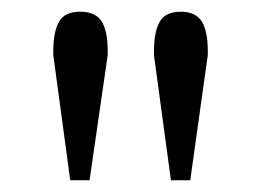

<svg xmlns="http://www.w3.org/2000/svg" viewBox="-20 -743 447 328"><path d="M71 -649C71 -649 100 -435 100 -435C100 -435 133 -435 133 -435C133 -435 164 -649 164 -649C164 -649 164 -655 164 -655C164 -677 161 -694 154 -706C147 -717 135 -723 117 -723C99 -723 87 -717 81 -706C74 -694 71 -677 71 -654C71 -654 71 -649 71 -649ZM243 -649C243 -649 272 -435 272 -435C272 -435 305 -435 305 -435C305 -435 335 -649 335 -649C335 -649 335 -655 335 -655C335 -677 332 -694 325 -706C318 -717 306 -723 289 -723C271 -723 259 -717 253 -706C246 -694 243 -677 243 -654C243 -654 243 -649 243 -649Z"/></svg>

Font: BUSH 25 TRIRONG 0515 A
Style: Regular
Weight: 400
Designer: Katatrad Team
Foundry: CadsonDemak